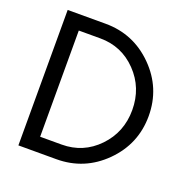

<svg xmlns="http://www.w3.org/2000/svg" viewBox="-132 -875 976 999"><g transform="rotate(20 355.5 -375.0)"><path d="M75 0H285C388.3 0 476.7 -36.7 550 -110C623.3 -183.3 660 -271.7 660 -375C660 -478.3 623.3 -566.7 550 -640C476.7 -713.3 388.3 -750 285 -750H75ZM166 -81V-669H285C364.3 -669 431.5 -640.5 486.5 -583.5C541.5 -526.5 569 -457 569 -375C569 -293 541.5 -223.5 486.5 -166.5C431.5 -109.5 364.3 -81 285 -81Z"/></g></svg>

Font: Orkney
Style: Regular
Weight: 400
Designer: Samuel Oakes and Alfredo Marco Pradil
Foundry: Alfredo Marco Pradil
Version: 1.0; ttfautohint (v1.5)